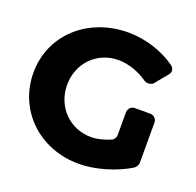

<svg xmlns="http://www.w3.org/2000/svg" viewBox="-125 -837 994 976"><g transform="rotate(20 371.5 -349.0)"><path d="M535 -321V-197C535 -185 527 -171 516 -166C479 -150 442 -141 411 -141C295 -141 206 -231 206 -350C206 -467 294 -557 409 -557C463 -557 520 -537 568 -504C581 -494 607 -495 618 -508L674 -576C688 -592 684 -613 667 -625C597 -675 501 -706 410 -706C189 -706 24 -553 24 -350C24 -146 185 8 398 8C489 8 596 -25 671 -71C679 -76 689 -92 689 -101V-321C689 -340 673 -356 654 -356H570C551 -356 535 -340 535 -321Z"/></g></svg>

Font: Trueno
Style: RoundBd
Weight: 700
Designer: Julieta Ulanovsky, Jasper
Foundry: Julieta Ulanovsky, Cannot Into Space Fonts
Version: Version 3.001